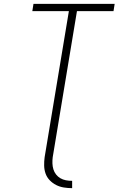

<svg xmlns="http://www.w3.org/2000/svg" viewBox="-20 -755 640 998"><path d="M355 223Q333 223 311.5 219.5Q290 216 271.5 206.5Q253 197 238.5 182Q224 167 217 147.5Q210 128 209.5 106Q209 84 212 62L338 -697H148L154 -735H576L570 -697H380L254 62Q252 78 252.5 94Q253 110 257.5 125Q262 140 271.5 152Q281 164 294 171.5Q307 179 322.5 182Q338 185 355 185Z"/></svg>

Font: Iosevka Extralight Extended
Style: Italic
Weight: 200
Width: 7
Italic angle: -9°
Monospace: yes
Designer: Belleve Invis
Foundry: Belleve Invis
Version: Version 32.5.0; ttfautohint (v1.8.4)